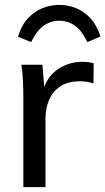

<svg xmlns="http://www.w3.org/2000/svg" viewBox="-20 -769 433 789"><path d="M76 0V-362Q76 -397 74.5 -432.5Q73 -468 68 -503H154L165 -378L154 -382Q167 -448 213.5 -481.5Q260 -515 318 -515Q332 -515 343.5 -513.5Q355 -512 365 -509L364 -426Q339 -435 308 -435Q257 -435 226 -413Q195 -391 181 -357Q167 -323 167 -284V0ZM224 -749Q259 -749 292.5 -735.5Q326 -722 352 -693.5Q378 -665 393 -619L339 -596Q315 -645 286.5 -664.5Q258 -684 224 -684Q190 -684 161 -664.5Q132 -645 108 -596L54 -618Q68 -665 94.5 -693.5Q121 -722 154.5 -735.5Q188 -749 224 -749Z"/></svg>

Font: Muli Medium
Style: Regular
Weight: 500
Designer: Vernon Adams
Foundry: Vernon Adams
Version: Version 2.100; ttfautohint (v1.8.1.43-b0c9)